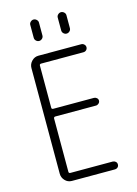

<svg xmlns="http://www.w3.org/2000/svg" viewBox="-137 -1008 774 1082"><g transform="rotate(-15 250.0 -467.5)"><path d="M304.7 -910.2Q304.7 -919.9 312.5 -927.2Q320.3 -934.6 330.1 -934.6Q339.8 -934.6 347.7 -927.2Q355.5 -919.9 355.5 -910.2V-835Q355.5 -824.2 347.7 -816.9Q339.8 -809.6 330.1 -809.6Q320.3 -809.6 312.5 -816.9Q304.7 -824.2 304.7 -835ZM144.5 -910.2Q144.5 -919.9 152.3 -927.2Q160.2 -934.6 169.9 -934.6Q179.7 -934.6 187.5 -927.2Q195.3 -919.9 195.3 -910.2V-835Q195.3 -824.2 187.5 -816.9Q179.7 -809.6 169.9 -809.6Q160.2 -809.6 152.3 -816.9Q144.5 -824.2 144.5 -835ZM143.6 0Q120.1 0 104 -17.1Q87.9 -34.2 87.9 -56.6V-672.9Q87.9 -696.3 104.5 -713.4Q121.1 -730.5 143.6 -730.5H393.6Q403.3 -730.5 410.6 -723.6Q418 -716.8 418 -707Q418 -697.3 411.1 -690.4Q404.3 -683.6 393.6 -683.6H147.5Q138.7 -683.6 137.7 -675.8V-428.7Q137.7 -419.9 147.5 -419.9H384.8Q393.6 -419.9 400.9 -413.6Q408.2 -407.2 408.2 -397.9Q408.2 -388.7 400.9 -381.8Q393.6 -375 384.8 -375H147.5Q138.7 -375 137.7 -366.2V-54.7Q137.7 -45.9 147.5 -45.9H393.6Q403.3 -45.9 410.6 -39.6Q418 -33.2 418 -22.9Q418 -12.7 411.1 -6.3Q404.3 0 393.6 0Z"/></g></svg>

Font: Rounded-X Mgen+ 1m light
Style: Regular
Weight: 200
Designer: [Source Han Sans]
Ryoko NISHIZUKA  (kana & ideographs); Paul D. Hunt (Latin, Greek & Cyrillic); Wenlong ZHANG  (bopomofo
Version: Version 1.059.20150602